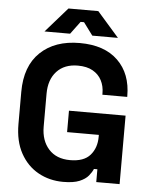

<svg xmlns="http://www.w3.org/2000/svg" viewBox="-60 -937 781 1000"><g transform="rotate(5 331.0 -437.0)"><path d="M308 14Q236 14 177.5 -18.5Q119 -51 84.5 -113.5Q50 -176 50 -266V-434Q50 -569 126 -641.5Q202 -714 332 -714Q461 -714 531.5 -645.5Q602 -577 602 -460V-456H472V-464Q472 -501 456.5 -531Q441 -561 410 -578.5Q379 -596 332 -596Q262 -596 222 -553Q182 -510 182 -436V-264Q182 -191 222 -146.5Q262 -102 334 -102Q406 -102 439 -140Q472 -178 472 -236V-246H306V-358H602V0H480V-67H462Q455 -50 439.5 -31Q424 -12 393 1Q362 14 308 14ZM143 -758 257 -888H413L527 -758H393L344 -824H326L277 -758Z"/></g></svg>

Font: Space Grotesk Light
Style: Bold
Weight: 700
Version: Version 2.000